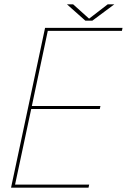

<svg xmlns="http://www.w3.org/2000/svg" viewBox="-20 -866 586 886"><path d="M193.5 -723.5 202 -730.5 125.5 -370 120 -377H443.5L440.5 -363H117L125.5 -370L48 -7L42.5 -14H391.5L388.5 0H31L188 -737.5H545.5L542.5 -723.5ZM289 -846H317.5L395.5 -776H386L477 -846H507.5L406 -770.5H374Z"/></svg>

Font: Epilogue Thin
Style: Italic
Weight: 250
Italic angle: -12°
Designer: Tyler Finck
Foundry: Etcetera Type Co
Version: Version 2.112